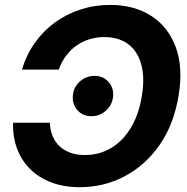

<svg xmlns="http://www.w3.org/2000/svg" viewBox="-20 -759 771 790"><path d="M308.6 11.2Q243.7 11.2 192.1 -8.1Q140.6 -27.3 104.7 -62.7Q68.8 -98.1 50.5 -146.7Q32.2 -195.3 33.7 -253.9H185.1Q186.5 -222.7 197 -198Q207.5 -173.3 226.3 -156.2Q245.1 -139.2 270.8 -130.1Q296.4 -121.1 328.6 -121.1Q389.6 -121.1 438 -150.4Q486.3 -179.7 518.8 -233.9Q551.3 -288.1 563.5 -363.3Q576.2 -438.5 561.5 -492.9Q546.9 -547.4 508.1 -576.9Q469.2 -606.4 408.7 -606.4Q376.5 -606.4 347.7 -597.4Q318.8 -588.4 294.4 -571.3Q270 -554.2 251.7 -529.3Q233.4 -504.4 221.7 -472.7H70.3Q88.9 -534.2 123.8 -583.3Q158.7 -632.3 206.5 -667Q254.4 -701.7 312 -720.2Q369.6 -738.8 433.1 -738.8Q532.2 -738.8 602.3 -693.6Q672.4 -648.4 703.4 -564.5Q734.4 -480.5 714.4 -363.3Q695.3 -247.1 637 -163.1Q578.6 -79.1 493.4 -33.9Q408.2 11.2 308.6 11.2ZM356.4 -280.8Q318.8 -280.8 296.6 -307.9Q274.4 -335 280.8 -373Q285.6 -404.8 311 -425.8Q336.4 -446.8 368.7 -446.8Q406.2 -446.8 428.5 -419.7Q450.7 -392.6 444.3 -354.5Q439 -323.2 413.8 -302Q388.7 -280.8 356.4 -280.8Z"/></svg>

Font: Inter 28pt
Style: Bold Italic
Weight: 700
Italic angle: -9.3988°
Designer: Rasmus Andersson
Foundry: rsms
Version: Version 4.001;git-66647c0bb